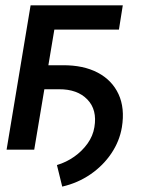

<svg xmlns="http://www.w3.org/2000/svg" viewBox="-20 -566 551 726"><path d="M88.9 -228.5 104 -319.3H217.8Q295.4 -319.8 349.6 -291.3Q403.8 -262.7 428.2 -210Q452.6 -157.2 440.9 -85Q432.1 -32.2 401.1 13.9Q370.1 60.1 322.3 93Q274.4 126 215.3 139.6L195.3 58.1Q231 47.4 260.7 26.4Q290.5 5.4 311 -23.2Q331.5 -51.8 336.9 -85Q348.1 -150.9 310.3 -189.9Q272.5 -229 203.1 -228.5ZM444.3 -545.9 429.7 -454.1H185.5L109.4 0H4.9L95.7 -545.9Z"/></svg>

Font: Inter Tight Medium
Style: Italic
Weight: 500
Italic angle: -9.39999°
Designer: Rasmus Andersson
Foundry: rsms
Version: Version 3.004